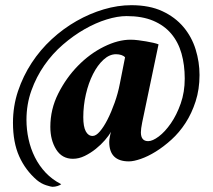

<svg xmlns="http://www.w3.org/2000/svg" viewBox="-20 -605 821 740"><path d="M427 -396Q402 -396 379 -375Q356 -354 338.5 -319.5Q321 -285 311 -241.5Q301 -198 301 -153Q301 -117 310.5 -99Q320 -81 337 -81Q350 -81 365 -98.5Q380 -116 394.5 -144.5Q409 -173 422 -209.5Q435 -246 442 -283L462 -384Q457 -390 447.5 -393Q438 -396 427 -396ZM486 -585Q556 -585 605.5 -562Q655 -539 687 -501Q719 -463 734 -414.5Q749 -366 749 -316Q749 -261 734 -214.5Q719 -168 695 -131Q671 -94 640.5 -66.5Q610 -39 580 -20.5Q550 -2 522.5 7.5Q495 17 477 17Q401 17 401 -58Q401 -66 403.5 -79Q406 -92 408 -97Q400 -83 384.5 -65Q369 -47 349 -31Q329 -15 306.5 -4Q284 7 261 7Q219 7 196.5 -29Q174 -65 174 -116Q174 -184 204.5 -244.5Q235 -305 280.5 -351.5Q326 -398 380.5 -425Q435 -452 483 -452Q497 -452 512.5 -450Q528 -448 543 -445.5Q558 -443 571 -440Q584 -437 591 -434L528 -133Q523 -108 523 -95Q523 -61 551 -61Q568 -61 592 -79Q616 -97 638.5 -129.5Q661 -162 676.5 -206Q692 -250 692 -302Q692 -355 679.5 -399Q667 -443 640 -475Q613 -507 570.5 -525Q528 -543 468 -543Q433 -543 391 -530Q349 -517 306 -492.5Q263 -468 222.5 -433Q182 -398 151 -353.5Q120 -309 101 -256Q82 -203 82 -143Q82 -106 90 -69Q98 -32 114.5 1Q131 34 156 60.5Q181 87 216 105Q211 109 201.5 112Q192 115 182 115Q177 115 158 109Q139 103 122 89Q78 51 54 -2.5Q30 -56 30 -132Q30 -196 49.5 -254Q69 -312 102 -362.5Q135 -413 179.5 -454Q224 -495 275 -524Q326 -553 380 -569Q434 -585 486 -585Z"/></svg>

Font: Vermiglione
Style: Bold Italic
Weight: 700
Italic angle: -11°
Version: Version 1.000